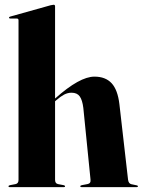

<svg xmlns="http://www.w3.org/2000/svg" viewBox="-20 -768 586 788"><path d="M206 -742V-364L207 -364.5Q307 -453.5 367.5 -453.5Q413 -453.5 438 -426.5Q463 -399.5 470 -341L505.5 -31Q507.5 -14.5 519 -12L540.5 -7.5Q546 -6.5 546 -3.5Q546 0 541.5 0H314.5Q309.5 0 309.5 -3.5Q309.5 -6.5 315.5 -8L339 -12.5Q353.5 -15 351.5 -31L322 -325Q318 -357.5 307.2 -372.5Q296.5 -387.5 273.5 -387.5Q258 -387.5 243.2 -379.8Q228.5 -372 212 -357.5L206 -352.5V-30Q206 -15 218 -12.5L241.5 -8Q247 -6.5 247 -3.5Q247 0 242.5 0H19Q15 0 15 -3.5Q15 -6.5 21 -8L44 -12.5Q56 -15 56 -29.5V-685Q56 -692 48.5 -692H22.5Q17 -692 17 -696Q17 -698.5 22 -700L188 -746.5Q197 -748.5 200 -748.5Q206 -748.5 206 -742Z"/></svg>

Font: Fraunces 144pt S000
Style: Bold
Weight: 700
Version: Version 1.000; ttfautohint (v1.8.3)